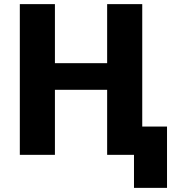

<svg xmlns="http://www.w3.org/2000/svg" viewBox="-20 -750 865 930"><path d="M499 -315H246V0H76V-730H246V-444H499V-730H669V-137H789V160H629V0H616H499Z"/></svg>

Font: M PLUS 1p ExtraBold
Style: Regular
Weight: 800
Version: Version 1.062